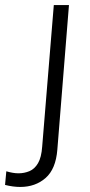

<svg xmlns="http://www.w3.org/2000/svg" viewBox="-109 -521 357 760"><path d="M-84 157Q-57 165 -36 165Q-13 165 7.5 156.5Q28 148 41.5 125Q55 102 58 59L104 -501H164L118 71Q112 148 71.5 183.5Q31 219 -29 219Q-43 219 -58 217Q-73 215 -89 211Z"/></svg>

Font: Muli Light
Style: Italic
Weight: 300
Italic angle: -4.541°
Designer: Vernon Adams
Foundry: Vernon Adams
Version: Version 2.100; ttfautohint (v1.8.1.43-b0c9)